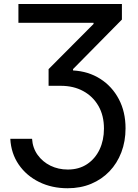

<svg xmlns="http://www.w3.org/2000/svg" viewBox="-20 -748 704 982"><path d="M32.7 -38.1H144Q147 8.8 172.4 44.2Q197.8 79.6 238 99.4Q278.3 119.1 326.7 119.1Q383.8 119.1 425.3 91.6Q466.8 64 489.3 16.6Q511.7 -30.8 511.7 -90.3Q511.7 -157.2 483.4 -206.3Q455.1 -255.4 405.5 -282.2Q356 -309.1 291.5 -309.1H228.5V-394.5L458.5 -625.5V-631.3H74.2V-727.5H603.5V-647.9L353.5 -394.5V-387.7Q432.6 -383.3 493.2 -344.5Q553.7 -305.7 587.9 -240.7Q622.1 -175.8 622.1 -91.8Q622.1 -24.9 600.6 31.2Q579.1 87.4 539.8 128.4Q500.5 169.4 446.3 192.1Q392.1 214.8 325.7 214.8Q245.1 214.8 180.2 182.9Q115.2 150.9 75.9 93.8Q36.6 36.6 32.7 -38.1Z"/></svg>

Font: Inter 24pt Medium
Style: Regular
Weight: 500
Designer: Rasmus Andersson
Foundry: rsms
Version: Version 4.001;git-66647c0bb